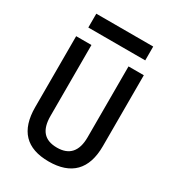

<svg xmlns="http://www.w3.org/2000/svg" viewBox="-206 -978 999 1104"><g transform="rotate(30 293.0 -426.5)"><path d="M291 9.8C439.5 9.8 517.6 -67.4 517.6 -222.7V-693.4H416V-222.7C416 -129.9 374.5 -83 293 -83C208 -83 169.9 -129.9 169.9 -222.7V-693.4H68.4V-222.7C68.4 -67.4 142.6 9.8 291 9.8ZM104 -771.5H481.9V-863.3H104Z"/></g></svg>

Font: Cascadia Mono NF
Style: Regular
Weight: 400
Monospace: yes
Designer: Aaron Bell
Foundry: Saja Typeworks
Version: Version 2404.023